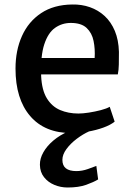

<svg xmlns="http://www.w3.org/2000/svg" viewBox="-20 -584 598 854"><path d="M299 8Q179 8 114 -68Q49 -144 49 -279Q49 -360 77.8 -424Q106.5 -488 162.8 -525.5Q219 -563 301 -564Q343 -565 380 -552Q417 -539 445.5 -512.8Q474 -486.5 490.8 -446.5Q507.5 -406.5 509 -353Q509 -321.5 508.5 -296.8Q508 -272 504 -253H116L126 -326H401Q403.5 -366 396.2 -401.8Q389 -437.5 365.2 -459.8Q341.5 -482 295 -482Q256 -482 225 -460.2Q194 -438.5 177 -387Q160 -335.5 163 -246Q166 -183 188.5 -146.5Q211 -110 247.5 -94.5Q284 -79 329 -79Q348 -79 375.5 -83.2Q403 -87.5 428.8 -94.2Q454.5 -101 468 -109L490 -43Q471.5 -28 439.8 -16.5Q408 -5 371 1.5Q334 8 299 8ZM280.5 250Q249.5 250 221.5 238.2Q193.5 226.5 175.8 204Q158 181.5 157.5 149Q157 121.5 172.8 93.5Q188.5 65.5 217.5 41Q246.5 16.5 285 0L319 -14.5L377 0Q349 12.5 321.2 33.5Q293.5 54.5 275.5 79Q257.5 103.5 257.5 127Q257.5 152.5 273.2 164.8Q289 177 319.5 177Q345 177 370.5 168Q396 159 408.5 154L416.5 214Q397 226 363.5 238Q330 250 280.5 250Z"/></svg>

Font: Tracken
Style: Regular
Weight: 400
Designer: Eben Sorkin
Foundry: Eben Sorkin
Version: Version 2.001